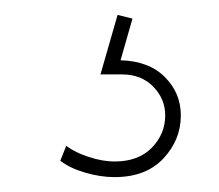

<svg xmlns="http://www.w3.org/2000/svg" viewBox="-20 -25 294 258"><path d="M158 0 142 56Q180 57 201.5 78.5Q223 100 223 130Q223 163 199.5 188Q176 213 134 213Q115 213 94.5 207Q74 201 61 191L69 171Q81 180 99.5 186Q118 192 134 192Q166 192 184 173.5Q202 155 202 130Q202 108 186 91.5Q170 75 144 75H115L138 -5Z"/></svg>

Font: Montserrat-Arabic Thin
Style: Regular
Weight: 250
Designer: Mohamed Gaber
Foundry: Kief Type Foundry
Version: Version 5.008